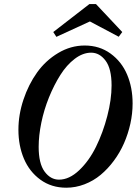

<svg xmlns="http://www.w3.org/2000/svg" viewBox="-20 -897 663 931"><path d="M572.8 -741.7 555.7 -718.8 416 -793 253.4 -718.3 238.3 -741.7 413.6 -877.4H445.3ZM301.3 13.2Q229.5 13.2 176 -25.6Q122.6 -64.5 95.9 -127.7Q69.3 -190.9 69.3 -267.6Q69.3 -340.8 93.8 -414.1Q118.2 -487.3 159.7 -545.4Q201.2 -603.5 262 -639.9Q322.8 -676.3 390.6 -676.3Q462.4 -676.3 516.1 -637.2Q569.8 -598.1 596.4 -535.2Q623 -472.2 623 -395.5Q623 -346.7 612.1 -297.1Q601.1 -247.6 581.3 -202.4Q561.5 -157.2 532.2 -117.7Q502.9 -78.1 468 -49.1Q433.1 -20 389.9 -3.4Q346.7 13.2 301.3 13.2ZM266.1 -25.9Q315.9 -25.9 364 -71.5Q412.1 -117.2 445.8 -185.8Q479.5 -254.4 500.2 -334.2Q521 -414.1 521 -482.4Q521 -564 491.9 -602.8Q462.9 -641.6 421.9 -641.6Q381.8 -641.6 342.5 -611.8Q303.2 -582 272.5 -533.2Q241.7 -484.4 217.5 -424.8Q193.4 -365.2 180.4 -302.2Q167.5 -239.3 167.5 -185.1Q167.5 -104 196.3 -64.9Q225.1 -25.9 266.1 -25.9Z"/></svg>

Font: Elstob 14pt SemiBold
Style: Italic
Weight: 600
Italic angle: -20°
Designer: Peter S. Baker
Version: Version 1.015